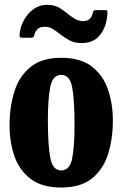

<svg xmlns="http://www.w3.org/2000/svg" viewBox="-20 -780 519 814"><path d="M20.5 -247.5Q20.5 -327.5 41.2 -392.8Q62 -458 110 -496.5Q158 -535 239.5 -535Q321.5 -535 369.2 -498Q417 -461 437.8 -400.5Q458.5 -340 458.5 -270Q458.5 -190 437.8 -125.5Q417 -61 369.2 -23Q321.5 15 239.5 15Q158 15 110 -21.5Q62 -58 41.2 -117.8Q20.5 -177.5 20.5 -247.5ZM183 -270Q183 -166 193 -111.8Q203 -57.5 239.5 -57.5Q276.5 -57.5 286.2 -109.2Q296 -161 296 -250Q296 -354.5 286.2 -408.5Q276.5 -462.5 239.5 -462.5Q203 -462.5 193 -411Q183 -359.5 183 -270ZM327 -597.5Q295.5 -597.5 274.2 -609.2Q253 -621 235.5 -634.5Q219.5 -647 204.2 -656.8Q189 -666.5 170 -666.5Q148.5 -666.5 138 -655.5Q127.5 -644.5 124.5 -627Q121 -620 112 -620H73.5Q65 -620 63.8 -623.8Q62.5 -627.5 63 -635Q66 -667 81.8 -695.2Q97.5 -723.5 122.5 -741.5Q147.5 -759.5 178.5 -759.5Q210 -759.5 229.8 -748Q249.5 -736.5 266 -722.5Q280.5 -710.5 296.8 -700.5Q313 -690.5 333 -690.5Q366 -690.5 373.5 -726Q375.5 -731.5 377 -734.2Q378.5 -737 386 -737H426Q433 -737 434.5 -734.5Q436 -732 435.5 -726Q433.5 -670.5 406 -634Q378.5 -597.5 327 -597.5Z"/></svg>

Font: Besley* Condensed
Style: Bold
Weight: 700
Width: 3
Designer: Owen Earl
Foundry: indestructible type*
Version: Version 3.000; ttfautohint (v1.8.3)